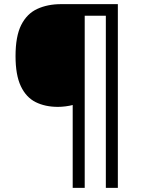

<svg xmlns="http://www.w3.org/2000/svg" viewBox="-20 -780 695 927"><path d="M549 127H491V-704H389V127H331V-273Q316 -269 296.5 -266.5Q277 -264 260 -264Q198 -264 152 -287Q106 -310 80.5 -364Q55 -418 55 -509Q55 -605 82.5 -659.5Q110 -714 160 -737Q210 -760 275 -760H549Z"/></svg>

Font: Noto Sans Tifinagh APT
Style: Regular
Weight: 400
Designer: JamraPatel
Foundry: JamraPatel LLC
Version: Version 2.006; ttfautohint (v1.8.4.7-5d5b)